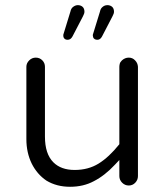

<svg xmlns="http://www.w3.org/2000/svg" viewBox="-20 -715 635 736"><path d="M222.7 -578.1Q222.7 -571.3 227.1 -566.9Q231.4 -562.5 239.3 -562.5Q251 -562.5 257.8 -575.2L297.9 -652.3Q303.7 -663.1 303.7 -669.9Q303.7 -682.6 296.4 -689Q289.1 -695.3 278.3 -695.3Q267.6 -695.3 257.8 -686.5Q252 -680.7 250 -670.9L222.7 -582ZM353.5 -562.5Q364.3 -562.5 371.1 -575.2L411.1 -652.3Q417 -663.1 417 -669.9Q417 -682.6 409.7 -689Q402.3 -695.3 391.6 -695.3Q379.9 -695.3 371.1 -686.5Q365.2 -680.7 363.3 -670.9L335.9 -582V-578.1Q336.9 -570.3 339.4 -567.9Q341.8 -565.4 343.8 -564.5Q347.7 -562.5 353.5 -562.5ZM437.5 -101.6V-40Q437.5 -25.4 448.2 -14.6Q459 -3.9 473.6 -3.9Q488.3 -3.9 498.5 -14.6Q508.8 -25.4 508.8 -40V-459Q507.8 -473.6 498 -483.4Q488.3 -494.1 473.6 -494.1Q459 -494.1 447.3 -483.4Q440.4 -476.6 439 -470.2Q437.5 -463.9 437.5 -459V-162.1Q397.5 -112.3 357.9 -87.9Q318.4 -63.5 266.1 -63.5Q213.9 -63.5 184.6 -92.8Q152.3 -125 152.3 -191.4V-459Q152.3 -473.6 142.1 -483.9Q131.8 -494.1 117.2 -494.1Q102.5 -494.1 91.8 -483.4Q81.1 -472.7 81.1 -459V-181.6Q81.1 -129.9 101.6 -87.9Q122.1 -46.9 158.2 -22.5Q197.3 1 248.5 1Q299.8 1 339.8 -20.5Q381.8 -42 420.9 -84Z"/></svg>

Font: FakePearl
Style: ExtraLight
Weight: 300
Version: Version 1.2